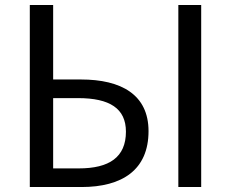

<svg xmlns="http://www.w3.org/2000/svg" viewBox="-20 -753 931 773"><path d="M100 -733V0H308C472 0 578 -69 578 -225C578 -372 468 -433 306 -433H194V-733ZM194 -358H294C422 -358 487 -316 487 -223C487 -120 420 -75 297 -75H194ZM698 -733V0H790V-733Z"/></svg>

Font: Kinto Sans
Style: Regular
Weight: 400
Designer: Authors: Ryoko NISHIZUKA  (kana & ideographs); Paul D. Hunt (Latin, Greek & Cyrillic); Wenlong ZHANG  (bopomofo); Sandol
Foundry: Adobe Systems Incorporated, ookami Inc.
Version: Version 0.001